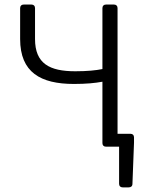

<svg xmlns="http://www.w3.org/2000/svg" viewBox="-20 -644 638 843"><path d="M496.1 -56.6V-608.4C496.1 -618.2 490.2 -624 480.5 -624H445.3C435.5 -624 429.7 -618.2 429.7 -608.4V-340.8C401.4 -335 362.3 -331.1 310.5 -331.1C198.2 -331.1 133.8 -364.3 133.8 -472.7V-608.4C133.8 -618.2 127.9 -624 118.2 -624H84C74.2 -624 68.4 -618.2 68.4 -608.4V-472.7C68.4 -326.2 158.2 -275.4 304.7 -275.4C358.4 -275.4 397.5 -279.3 429.7 -285.2V-15.6C429.7 -5.9 435.5 0 445.3 0H502.9V163.1C502.9 172.9 508.8 178.7 518.6 178.7H544.9C554.7 178.7 561.5 173.8 561.5 163.1L568.4 -17.6V-41C568.4 -50.8 562.5 -56.6 552.7 -56.6Z"/></svg>

Font: Ed Sans Neue Light
Style: Regular
Weight: 300
Designer: Stephen Hutchings
Version: Version 1.004;PS 001.004;hotconv 1.0.88;makeotf.lib2.5.64775